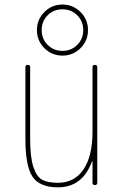

<svg xmlns="http://www.w3.org/2000/svg" viewBox="-20 -800 540 830"><path d="M314 -733.9Q288.1 -759.8 250 -759.8Q211.9 -759.8 186 -733.9Q160.2 -708 160.2 -669.9Q160.2 -631.8 186 -606Q211.9 -580.1 250 -580.1Q288.1 -580.1 314 -606Q339.8 -631.8 339.8 -669.9Q339.8 -708 314 -733.9ZM328.1 -591.8Q295.9 -559.6 250 -559.6Q204.1 -559.6 171.9 -591.8Q139.6 -624 139.6 -669.9Q139.6 -715.8 171.9 -748Q204.1 -780.3 250 -780.3Q295.9 -780.3 328.1 -748Q360.4 -715.8 360.4 -669.9Q360.4 -624 328.1 -591.8ZM230.5 9.8Q151.4 9.8 120.6 -36.1Q89.8 -82 89.8 -200.2V-509.8Q89.8 -519.5 100.1 -519.5Q110.4 -519.5 110.4 -509.8V-200.2Q110.4 -121.1 124 -79.1Q137.7 -37.1 161.6 -23.4Q185.5 -9.8 230.5 -9.8Q301.8 -9.8 340.8 -67.4Q379.9 -125 379.9 -230.5V-509.8Q379.9 -519.5 390.1 -519.5Q400.4 -519.5 400.4 -509.8V-9.8Q400.4 0 390.1 0Q379.9 0 379.9 -9.8V-101.6Q379.9 -102.5 378.9 -102.5Q377 -102.5 377 -100.6Q335.9 9.8 230.5 9.8Z"/></svg>

Font: Rounded Mgen+ 1m thin
Style: Regular
Weight: 100
Designer: [Source Han Sans]
Ryoko NISHIZUKA  (kana & ideographs); Paul D. Hunt (Latin, Greek & Cyrillic); Wenlong ZHANG  (bopomofo
Version: Version 1.059.20150602